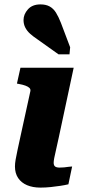

<svg xmlns="http://www.w3.org/2000/svg" viewBox="-20 -848 394 873"><path d="M164 5Q129 5 103 -6Q77 -17 62.5 -38.5Q48 -60 48 -91Q48 -105 51 -122Q54 -139 59.5 -165Q65 -191 74 -232L118 -433Q120 -442 114 -448Q108 -454 96 -458.5Q84 -463 67 -466L57 -468L73 -540H315L247 -222Q240 -188 234.5 -165.5Q229 -143 226.5 -129Q224 -115 224 -108Q224 -96 230.5 -91Q237 -86 251 -86Q262 -86 272 -87Q282 -88 291.5 -89.5Q301 -91 308 -91L291 -10Q274 -6 254 -3Q234 0 211 2.5Q188 5 164 5ZM257 -744Q246 -772 234.5 -790.5Q223 -809 206 -818.5Q189 -828 164 -828Q127 -828 107 -805.5Q87 -783 87 -757Q87 -738 95 -722.5Q103 -707 117 -694.5Q131 -682 149 -670L246 -601H296L299 -633Z"/></svg>

Font: Roboto Serif
Style: Bold Italic
Weight: 700
Italic angle: -10°
Designer: Greg Gazdowicz
Foundry: Commercial Type
Version: Version 1.008